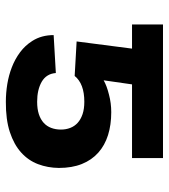

<svg xmlns="http://www.w3.org/2000/svg" viewBox="20 -588 577 656"><g transform="rotate(90 308.0 -259.5)"><path d="M327.1 8.5Q297.2 8.5 266.9 3.6Q236.5 -1.4 209 -12.1Q181.5 -22.7 158.2 -40Q134.9 -57.2 119.3 -82Q99.4 -113.3 99.4 -154.8L229 -162.3Q231.5 -130 258.9 -114Q286.2 -98.4 327.1 -98.4Q351.6 -98.4 369.5 -104.2Q387.4 -110.1 399.1 -120.7Q410.9 -131.4 416.5 -146.5Q422.2 -161.6 422.2 -179.7Q422.2 -196.7 416.5 -211.5Q410.9 -226.2 399.1 -236.9Q387.4 -247.5 369.5 -253.6Q351.6 -259.6 327.1 -259.6Q265.6 -259.6 239 -226.6L121.1 -233.3L145.6 -422.6H63.2V-528.4H519.5V-422.6H267.8L253.9 -325.6Q272.4 -336.3 302.6 -343.8Q331.7 -351.6 362.9 -351.6Q405.9 -351.6 441.1 -340.6Q476.2 -329.5 501.2 -307.2Q526.3 -284.8 539.8 -251.2Q553.3 -217.7 553.3 -172.6Q552.9 -134.6 540.3 -101.4Q527.7 -68.2 500.5 -43.7Q473.4 -19.2 430.6 -5.1Q387.8 8.9 327.1 8.5Z"/></g></svg>

Font: Linik Sans SemiBold
Style: Regular
Weight: 600
Designer: Fonts by Rasmus Andersson / Changes by Cristiano Sobral with parts from Marc Monis
Foundry: rsms
Version: Version 3.020; ttfautohint (v1.6)